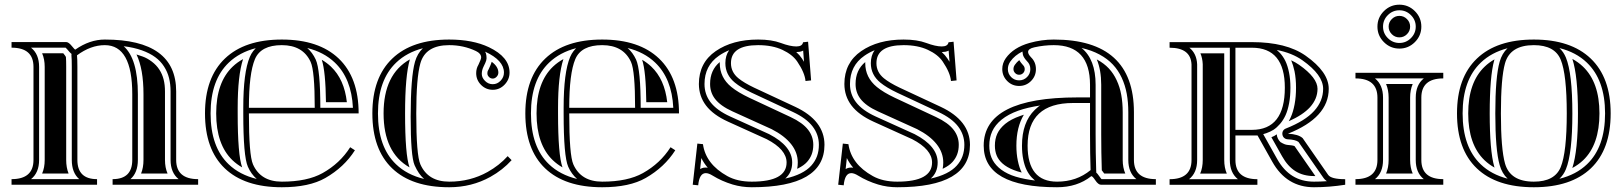

<svg xmlns="http://www.w3.org/2000/svg" viewBox="-20 -789 6928 820"><path d="M112.5 -585.4Q147 -557.9 147 -503.4V-106Q147 -51.5 112.5 -23.9H318.4Q286.6 -51.5 286.6 -106V-503.4Q286.6 -536.6 285.2 -550Q284.7 -554.7 285.6 -558.8Q284.2 -559.8 282.7 -561Q278.3 -564.9 267.3 -578.1Q263.2 -583.3 260.3 -585.4ZM742.9 -23.9Q708.5 -51.5 708.5 -106V-398.4Q708.5 -429.7 701.9 -455.9Q695.3 -482.2 680.5 -505.1Q665.8 -528.1 642.7 -545Q619.6 -562 585.8 -574.1Q552 -586.2 508.3 -591.6Q568.8 -537.8 568.8 -386.7V-106Q568.8 -51.5 537.1 -23.9ZM123 -106V-503.4Q123 -585.4 29.3 -585.4V-609.4H262.5Q272.9 -609.4 286 -593.3Q299.1 -577.1 301.5 -577.1Q363 -620.1 427.7 -620.1Q732.4 -620.1 732.4 -398.4V-106Q732.4 -23.9 826.2 -23.9V0H460.9V-23.9Q544.9 -23.9 544.9 -106V-386.7Q544.9 -596.2 427.7 -596.2Q367.4 -596.2 308.8 -552.7Q310.5 -538.1 310.5 -503.4V-106Q310.5 -23.9 394.5 -23.9V0H29.3V-23.9Q123 -23.9 123 -106ZM159.9 -561.5H250.2Q259.8 -549.8 261.5 -545.7Q262.7 -533.2 262.7 -503.4V-106Q262.7 -73.2 272.9 -47.9H159.9Q170.9 -73.2 170.9 -106V-503.4Q170.9 -536.1 159.9 -561.5ZM695.6 -47.9H582.5Q592.8 -73.2 592.8 -106V-386.7Q592.8 -493.9 563 -556.4Q570.6 -554.2 589.5 -547.5Q608.4 -540.8 628.2 -526Q647.9 -511.2 660.5 -491.8Q673.1 -472.4 678.8 -449.6Q684.6 -426.8 684.6 -398.4V-106Q684.6 -73.2 695.6 -47.9Z M1183.6 -13.2Q1292.2 -13.2 1357.7 -49.8Q1431.9 -91.3 1475.6 -160.2L1495.8 -147.2Q1449.7 -74.7 1369.4 -28.8Q1300.3 10.7 1183.6 10.7Q1024.4 10.7 939.9 -70.1Q855.5 -150.9 855.5 -304.7Q855.5 -458 940.9 -539.3Q1025.6 -620.1 1183.6 -620.1Q1341.3 -620.1 1426.3 -539.3Q1511.7 -458 1511.7 -304.7H1043Q1043 -126.5 1060.5 -86.9Q1093.3 -13.2 1183.6 -13.2ZM1043 -328.6H1324.2Q1324.2 -486.6 1306.6 -524.7Q1273.7 -596.2 1183.6 -596.2Q1094.2 -596.2 1068.8 -536.4Q1043 -475.1 1043 -328.6ZM1019 -328.6Q1019 -480.2 1046.9 -545.7Q1052.7 -559.6 1061.5 -571Q1066.9 -577.9 1072.3 -583.3Q1002.9 -565.2 957.5 -522Q879.4 -447.8 879.4 -304.7Q879.4 -161.1 956.5 -87.4Q1003.4 -42.5 1076.4 -24.7Q1052.7 -45.2 1038.6 -77.1Q1019 -121.3 1019 -304.7ZM1292.2 -584Q1314.5 -564.5 1328.4 -534.7Q1348.1 -491.7 1348.1 -328.6H1487.3Q1481.2 -454.1 1409.7 -522Q1363.3 -566.2 1292.2 -584ZM995.1 -328.6V-304.7Q995.1 -127.4 1014.2 -74.2Q991.2 -87.2 972.9 -104.7Q903.3 -171.4 903.3 -304.7Q903.3 -437.5 973.9 -504.6Q993.4 -523.2 1018.1 -536.6Q995.1 -466.3 995.1 -328.6ZM1354.2 -533.7Q1375.7 -521.2 1393.3 -504.6Q1450.7 -450.2 1461.4 -352.5H1372.1Q1370.6 -484.6 1354.2 -533.7Z M2156.2 -479Q2156.2 -449.7 2135.1 -427.6Q2114 -405.5 2084.7 -405.5Q2055.4 -405.5 2034.5 -426.4Q2013.7 -447.3 2013.7 -476.6Q2013.7 -496.3 2023.2 -512.2Q2034.9 -536.6 2034.9 -543.5Q2034.9 -560.5 2012.7 -571Q1959.7 -596.2 1898.4 -596.2Q1797.4 -596.2 1775.4 -518.8Q1757.8 -456.8 1757.8 -304.7Q1757.8 -126.5 1775.4 -86.9Q1808.1 -13.2 1898.4 -13.2Q1988.5 -13.2 2062.7 -54.7Q2112.1 -82.3 2148.2 -122.1L2165 -105Q2126.7 -62.7 2074.5 -33.7Q1994.4 10.7 1898.4 10.7Q1739 10.7 1654.8 -70.1Q1570.3 -150.9 1570.3 -304.7Q1570.3 -458 1655.8 -539.3Q1740.5 -620.1 1898.4 -620.1Q1999 -620.1 2067.9 -587.4Q2156.2 -545.4 2156.2 -479ZM2051.8 -568.4Q2056.2 -561.3 2057.4 -551Q2059.1 -538.8 2056.4 -530.2Q2053.7 -521.5 2045.7 -505.6Q2037.6 -489.7 2037.6 -473.5Q2037.6 -457.3 2051.5 -443.4Q2065.4 -429.4 2084.6 -429.4Q2103.8 -429.4 2118 -444.3Q2132.3 -459.2 2132.3 -479Q2132.3 -531.2 2051.8 -568.4ZM1791.3 -24.7Q1767.6 -45.2 1750.7 -83.3Q1733.9 -121.3 1733.9 -290.8Q1733.9 -460.2 1752.4 -525.4Q1762.5 -560.5 1786.1 -583Q1717.3 -564.9 1672.4 -522Q1594.2 -447.8 1594.2 -304.4Q1594.2 -161.1 1671.4 -87.4Q1718 -42.5 1791.3 -24.7ZM2080.1 -525.1Q2108.4 -504.2 2108.4 -479Q2108.4 -469 2101 -461.2Q2093.5 -453.4 2084.4 -453.4Q2075.2 -453.4 2068.4 -460.2Q2061.5 -467 2061.5 -475.2Q2061.5 -483.4 2063.5 -486.6Q2065.4 -489.7 2067.6 -494.4Q2076.9 -514.4 2080.1 -525.1ZM1730.5 -535.4Q1710 -466.1 1710 -304.7Q1710 -127 1729 -74.2Q1618.2 -137 1618.2 -304.7Q1618.2 -472.2 1730.5 -535.4Z M2551.8 -13.2Q2660.4 -13.2 2725.8 -49.8Q2800 -91.3 2843.8 -160.2L2864 -147.2Q2817.9 -74.7 2737.5 -28.8Q2668.5 10.7 2551.8 10.7Q2392.6 10.7 2308.1 -70.1Q2223.6 -150.9 2223.6 -304.7Q2223.6 -458 2309.1 -539.3Q2393.8 -620.1 2551.8 -620.1Q2709.5 -620.1 2794.4 -539.3Q2879.9 -458 2879.9 -304.7H2411.1Q2411.1 -126.5 2428.7 -86.9Q2461.4 -13.2 2551.8 -13.2ZM2411.1 -328.6H2692.4Q2692.4 -486.6 2674.8 -524.7Q2641.8 -596.2 2551.8 -596.2Q2462.4 -596.2 2437 -536.4Q2411.1 -475.1 2411.1 -328.6ZM2387.2 -328.6Q2387.2 -480.2 2415 -545.7Q2420.9 -559.6 2429.7 -571Q2435.1 -577.9 2440.4 -583.3Q2371.1 -565.2 2325.7 -522Q2247.6 -447.8 2247.6 -304.7Q2247.6 -161.1 2324.7 -87.4Q2371.6 -42.5 2444.6 -24.7Q2420.9 -45.2 2406.7 -77.1Q2387.2 -121.3 2387.2 -304.7ZM2660.4 -584Q2682.6 -564.5 2696.5 -534.7Q2716.3 -491.7 2716.3 -328.6H2855.5Q2849.4 -454.1 2777.8 -522Q2731.4 -566.2 2660.4 -584ZM2363.3 -328.6V-304.7Q2363.3 -127.4 2382.3 -74.2Q2359.4 -87.2 2341.1 -104.7Q2271.5 -171.4 2271.5 -304.7Q2271.5 -437.5 2342 -504.6Q2361.6 -523.2 2386.2 -536.6Q2363.3 -466.3 2363.3 -328.6ZM2722.4 -533.7Q2743.9 -521.2 2761.5 -504.6Q2818.8 -450.2 2829.6 -352.5H2740.2Q2738.8 -484.6 2722.4 -533.7Z M3413.8 -525.1 3410.2 -572.8Q3403.8 -569.6 3395.8 -567.9Q3395.3 -567.9 3381.1 -566.7H3380.6Q3395 -554 3404.8 -539.3Q3409.7 -532 3413.8 -525.1ZM2970.2 -67.1Q2977.8 -71.5 2985.4 -72.8Q2994.9 -74 3002.7 -72.8Q2986.1 -92 2975.3 -114ZM3333.7 -26.4Q3372.1 -34.9 3399.9 -48.8Q3427.7 -62.7 3444.6 -81.4Q3461.4 -100.1 3469.4 -122.1Q3477.3 -144 3477.3 -170.7Q3477.3 -214.1 3450.4 -249.1Q3423.6 -284.2 3366 -311L3190.2 -393.1Q3144.5 -414.8 3118.7 -436Q3077.9 -469.2 3077.9 -519.3Q3077.9 -551.8 3094 -574.5Q3070.6 -564.9 3050.5 -551Q2988.8 -508.5 2988.8 -430.2Q2988.8 -386.5 3014.2 -353Q3041 -317.6 3098.9 -291.3L3264.9 -216.1Q3363.3 -165 3363.3 -95Q3363.3 -52.2 3333.7 -26.4ZM3409.7 -608.4 3431.2 -610.8 3444.1 -445.6 3420.2 -443.1Q3417 -478.5 3385 -525.9Q3364.7 -555.9 3321.7 -576Q3278.6 -596.2 3217.8 -596.2Q3101.8 -596.2 3101.8 -519.3Q3101.8 -480.7 3133.8 -454.6Q3157.5 -435.3 3200.4 -414.8L3376.2 -332.8Q3501 -274.2 3501.2 -170.7Q3501.2 10.7 3190.7 10.7Q3148.2 10.7 3108.9 -1Q3062.3 -15.1 3023.4 -39.1Q3006.6 -49.6 2994.4 -49.6Q2966.8 -49.6 2961.9 2.4L2938.5 0L2958.3 -175.8L2982.2 -173.3Q2994.1 -88.1 3086.4 -36.9Q3129.2 -13.2 3190.7 -13.2Q3339.4 -13.2 3339.4 -95Q3339.4 -150.6 3254.4 -194.6L3089.1 -269.5Q3025.6 -298.3 2995.1 -338.6Q2965.1 -378.2 2964.8 -430.2Q2964.8 -521.2 3036.9 -570.8Q3108.6 -620.1 3217.8 -620.1Q3275.6 -620.1 3314.7 -605.5Q3354.5 -590.6 3381.1 -590.6Q3406.5 -590.6 3409.7 -608.4ZM3384.5 -68.1Q3387.2 -81.1 3387.2 -95Q3387.2 -137.5 3358.9 -173.3Q3330.6 -209.2 3275.4 -237.5L3108.9 -313Q3056.4 -336.7 3033.2 -367.4Q3012.7 -394.5 3012.7 -430.2V-430.7Q3012.7 -489.7 3054 -523.9V-519.3Q3054 -458 3103.5 -417.5Q3131.6 -394.5 3179.9 -371.6L3356 -289.3Q3408.2 -264.9 3431.4 -234.6Q3453.4 -206.1 3453.4 -170.7V-170.4Q3453.4 -148.4 3446.8 -130.4Q3440.4 -112.8 3426.8 -97.4Q3412.8 -82 3389.2 -70.3Z M4035.2 -525.1 4031.5 -572.8Q4025.1 -569.6 4017.1 -567.9Q4016.6 -567.9 4002.4 -566.7H4002Q4016.4 -554 4026.1 -539.3Q4031 -532 4035.2 -525.1ZM3591.6 -67.1Q3599.1 -71.5 3606.7 -72.8Q3616.2 -74 3624 -72.8Q3607.4 -92 3596.7 -114ZM3955.1 -26.4Q3993.4 -34.9 4021.2 -48.8Q4049.1 -62.7 4065.9 -81.4Q4082.8 -100.1 4090.7 -122.1Q4098.6 -144 4098.6 -170.7Q4098.6 -214.1 4071.8 -249.1Q4044.9 -284.2 3987.3 -311L3811.5 -393.1Q3765.9 -414.8 3740 -436Q3699.2 -469.2 3699.2 -519.3Q3699.2 -551.8 3715.3 -574.5Q3691.9 -564.9 3671.9 -551Q3610.1 -508.5 3610.1 -430.2Q3610.1 -386.5 3635.5 -353Q3662.4 -317.6 3720.2 -291.3L3886.2 -216.1Q3984.6 -165 3984.6 -95Q3984.6 -52.2 3955.1 -26.4ZM4031 -608.4 4052.5 -610.8 4065.4 -445.6 4041.5 -443.1Q4038.3 -478.5 4006.3 -525.9Q3986.1 -555.9 3943 -576Q3899.9 -596.2 3839.1 -596.2Q3723.1 -596.2 3723.1 -519.3Q3723.1 -480.7 3755.1 -454.6Q3778.8 -435.3 3821.8 -414.8L3997.6 -332.8Q4122.3 -274.2 4122.6 -170.7Q4122.6 10.7 3812 10.7Q3769.5 10.7 3730.2 -1Q3683.6 -15.1 3644.8 -39.1Q3627.9 -49.6 3615.7 -49.6Q3588.1 -49.6 3583.3 2.4L3559.8 0L3579.6 -175.8L3603.5 -173.3Q3615.5 -88.1 3707.8 -36.9Q3750.5 -13.2 3812 -13.2Q3960.7 -13.2 3960.7 -95Q3960.7 -150.6 3875.7 -194.6L3710.4 -269.5Q3647 -298.3 3616.5 -338.6Q3586.4 -378.2 3586.2 -430.2Q3586.2 -521.2 3658.2 -570.8Q3730 -620.1 3839.1 -620.1Q3897 -620.1 3936 -605.5Q3975.8 -590.6 4002.4 -590.6Q4027.8 -590.6 4031 -608.4ZM4005.9 -68.1Q4008.5 -81.1 4008.5 -95Q4008.5 -137.5 3980.2 -173.3Q3951.9 -209.2 3896.7 -237.5L3730.2 -313Q3677.7 -336.7 3654.5 -367.4Q3634 -394.5 3634 -430.2V-430.7Q3634 -489.7 3675.3 -523.9V-519.3Q3675.3 -458 3724.9 -417.5Q3752.9 -394.5 3801.3 -371.6L3977.3 -289.3Q4029.5 -264.9 4052.7 -234.6Q4074.7 -206.1 4074.7 -170.7V-170.4Q4074.7 -148.4 4068.1 -130.4Q4061.8 -112.8 4048.1 -97.4Q4034.2 -82 4010.5 -70.3Z M4635.3 -349.1H4563Q4368.7 -349.1 4368.7 -167Q4368.7 -13.2 4494.6 -13.2Q4577.9 -13.2 4637.7 -62.5Q4635.3 -135.3 4635.3 -215.1ZM4260.5 -493.9Q4260.5 -519 4275.6 -540.5Q4308.3 -586.2 4376.5 -605.5Q4428.5 -620.1 4480.5 -620.1Q4822.8 -620.1 4822.8 -309.6V-106Q4822.8 -23.9 4916.5 -23.9V0H4682.1Q4670.4 0 4657.5 -19.5Q4644.5 -39.1 4639.9 -36.1Q4580.8 10.7 4494.6 10.7Q4181.2 10.7 4181.2 -167Q4181.2 -373 4582.5 -373H4635.3V-426.8Q4635.3 -596.2 4480.5 -596.2Q4439 -596.2 4397.5 -586.9Q4370.8 -581.1 4370.8 -567.1Q4370.8 -557.6 4383.3 -544.4Q4404.3 -523.9 4404.3 -493.7Q4404.3 -463.9 4383.3 -442.9Q4362.3 -421.9 4332.5 -421.9Q4302.7 -421.9 4281.7 -442.9Q4260.7 -463.9 4260.5 -493.9ZM4284.4 -493.9Q4284.4 -473.9 4298.6 -459.7Q4312.5 -445.8 4332.4 -445.8Q4352.3 -445.8 4366.3 -459.8Q4380.4 -473.9 4380.4 -493.7Q4380.4 -513.9 4366.2 -527.6Q4353.3 -541.3 4349.1 -553.7Q4348.9 -554.7 4348.5 -556.6Q4348.1 -558.6 4347.8 -561.8Q4347.4 -564.9 4346.9 -567.1V-569.1Q4313.7 -553 4295.2 -526.6Q4284.4 -511.5 4284.4 -493.9ZM4400.1 -18.1Q4393.1 -23.9 4386.2 -31.2Q4373.5 -44.9 4364.6 -63Q4355.7 -81.1 4350.2 -107.8Q4344.7 -134.5 4344.7 -167Q4344.7 -266.6 4399.4 -319.8Q4418 -337.6 4423.3 -338.6Q4367.7 -330.1 4329.1 -316.4Q4285.6 -300.8 4257.8 -278.1Q4230 -255.4 4217.5 -228Q4205.1 -200.7 4205.1 -167Q4205.1 -138.7 4214.6 -115.5Q4224.1 -92.3 4245.6 -73Q4267.1 -53.7 4300.3 -40.5Q4333.5 -27.8 4382.6 -20.5ZM4667 -46.9Q4670.9 -42.5 4677.5 -32.7Q4681.9 -26.1 4684.6 -23.9H4833.3Q4798.8 -51.5 4798.8 -106V-309.6Q4798.8 -352.3 4792.2 -388.4Q4785.6 -424.6 4770.8 -456.7Q4755.9 -488.8 4732.9 -513.3Q4710 -537.8 4676.3 -556Q4642.6 -574.2 4599.1 -584.2Q4659.2 -535.6 4659.2 -426.8V-215.1Q4659.2 -136 4661.6 -63.2L4662.1 -51.5ZM4308.3 -494.1Q4308.3 -504.2 4314.7 -512.7Q4322.3 -523.4 4333 -532.2Q4339.4 -521.5 4349.1 -511Q4356.4 -503.9 4356.4 -493.7Q4356.4 -483.6 4349.5 -476.7Q4342.5 -469.7 4332.5 -469.7Q4322.5 -469.7 4315.7 -476.8Q4308.3 -483.9 4308.3 -494.1ZM4352.8 -299.1Q4320.8 -245.8 4320.8 -167Q4320.8 -132.1 4326.9 -103Q4333 -73.2 4343.3 -52.5V-52.2Q4324.2 -56.9 4309.1 -63Q4279.8 -74.5 4261.5 -90.8Q4244.1 -106.4 4236.8 -124.5Q4229 -143.3 4229 -167Q4229 -195.6 4239.3 -218Q4249.5 -240.2 4272.9 -259.8Q4297.6 -280 4337.4 -293.9Q4344.7 -296.6 4352.8 -299.1ZM4696 -47.9Q4689.7 -56.9 4685.5 -61.8V-64.2Q4683.1 -136.5 4683.1 -215.1V-426.8Q4683.1 -490 4664.1 -535.4L4664.8 -534.9Q4695.1 -518.6 4715.5 -496.8Q4735.8 -475.1 4749 -446.5Q4762.7 -417.2 4768.6 -384.3Q4774.9 -350.3 4774.9 -309.6V-106Q4774.9 -73.2 4785.9 -47.9Z M5646.7 -15.1Q5641.6 -18.6 5637.9 -22.5L5632.8 -28.6L5525.6 -182.9Q5512.7 -192.6 5479.5 -194.1Q5470.7 -194.6 5464.6 -200Q5458.5 -205.3 5457 -214.1Q5455.6 -222.9 5459.6 -230Q5463.6 -237.1 5471.9 -240.2Q5554 -272.7 5592.4 -315.1Q5630.9 -357.4 5630.9 -409.7Q5630.9 -469.2 5542.2 -531.7Q5498.3 -562.7 5432.9 -575.7Q5439.5 -570.3 5445.8 -563.5Q5460 -548.3 5469.6 -528.6Q5479.2 -508.8 5485.2 -479.5Q5491.2 -450.2 5491.2 -414.6Q5491.2 -377.9 5485.5 -347.7Q5479.7 -317.4 5470.2 -296.6Q5460.7 -275.9 5447 -260Q5433.3 -244.1 5419.2 -234.9Q5405.3 -226.1 5388.2 -220.2Q5383.1 -218.5 5375 -216.1L5434.6 -109.9Q5461.7 -61.5 5500.6 -37.4Q5539.6 -13.2 5591.8 -13.2Q5618.9 -13.2 5646.7 -15.1ZM5232.4 -105.7V-585.2H5059.6Q5090.6 -560.5 5092.8 -514.2V-105.7Q5092.8 -51 5058.3 -23.7H5266.8Q5232.4 -51.3 5232.4 -105.7ZM4975.1 -609.1H5326.7Q5473.6 -609.1 5555.9 -551.3Q5654.8 -481.7 5654.8 -409.7Q5654.8 -286.9 5480.7 -218Q5525.1 -215.8 5543.5 -199L5652.3 -42.2Q5665.3 -23.7 5725.1 -23.7V0Q5657 10.7 5591.8 10.7Q5474.9 10.7 5413.8 -98.1L5350.8 -210.4H5256.3V-105.7Q5256.3 -23.7 5350.1 -23.7V0.2H4975.1V-23.7Q5068.8 -23.7 5068.8 -105.7V-513.7Q5065.4 -585.2 4975.1 -585.2ZM5256.3 -585.2V-234.4H5326.7Q5467.3 -234.4 5467.3 -414.6Q5467.3 -585.2 5326.7 -585.2ZM5409.9 -202.9Q5422.9 -207.8 5432.9 -215.3Q5433.3 -206.1 5437.3 -198Q5441.4 -189 5448.7 -182.1Q5467 -170.9 5478.3 -170.2Q5501 -168.5 5508.8 -165L5597.7 -37.1H5591.8Q5546.4 -37.1 5513.2 -57.6Q5479.5 -78.6 5455.6 -121.6ZM5494.4 -531.5Q5512.9 -522.9 5528.3 -512.2Q5606.9 -457 5606.9 -409.7Q5606.9 -366.7 5574.7 -331.1Q5544.9 -298.3 5484.1 -271.2Q5488.3 -278.6 5491.9 -286.6Q5502.7 -310.1 5509 -343.3Q5515.1 -375.7 5515.1 -414.6Q5515.1 -452.6 5508.8 -484.4Q5502.9 -511.5 5494.4 -531.5ZM5208.5 -105.7Q5208.5 -73 5219.5 -47.6H5105.7Q5116.7 -73 5116.7 -105.7V-514.9Q5115.5 -540.8 5106.7 -561.3H5208.5Z M5769 -478H6144V-454.1Q6050.3 -454.1 6050.3 -372.1V-106Q6050.3 -23.9 6144 -23.9V0H5769V-23.9Q5862.8 -23.9 5862.8 -106V-372.1Q5862.8 -454.1 5769 -454.1ZM5852.3 -23.9H6060.8Q6026.4 -51.5 6026.4 -106V-372.1Q6026.4 -426.5 6060.8 -454.1H5852.3Q5886.7 -426.5 5886.7 -372.1V-106Q5886.7 -51.5 5852.3 -23.9ZM5907.3 -724.5Q5886.7 -703.9 5886.7 -675.3Q5886.7 -646.7 5907.3 -626.1Q5928 -605.5 5956.5 -605.5Q5985.1 -605.5 6005.7 -626.1Q6026.4 -646.7 6026.4 -675.3Q6026.4 -703.9 6005.7 -724.5Q5985.1 -745.1 5956.5 -745.1Q5928 -745.1 5907.3 -724.5ZM5899.7 -47.9Q5910.6 -73.2 5910.6 -106V-372.1Q5910.6 -404.8 5899.7 -430.2H6013.4Q6002.4 -404.8 6002.4 -372.1V-106Q6002.4 -73.2 6013.4 -47.9ZM5862.8 -675.3Q5862.8 -713.9 5890.4 -741.5Q5918 -769 5956.5 -769Q5995.1 -769 6022.7 -741.5Q6050.3 -713.9 6050.3 -675.3Q6050.3 -636.7 6022.7 -609.1Q5995.1 -581.5 5956.5 -581.5Q5918 -581.5 5890.4 -609.1Q5862.8 -636.7 5862.8 -675.3ZM5924.2 -642.9Q5910.6 -656.5 5910.6 -675.3Q5910.6 -694.1 5924.2 -707.6Q5937.7 -721.2 5956.5 -721.2Q5975.3 -721.2 5988.9 -707.6Q6002.4 -694.1 6002.4 -675.3Q6002.4 -656.5 5988.9 -642.9Q5975.3 -629.4 5956.5 -629.4Q5937.7 -629.4 5924.2 -642.9Z M6384.8 -84Q6366.2 -149.2 6366.2 -304.7Q6366.2 -460.2 6384.8 -525.4Q6394.8 -560.8 6418.5 -583Q6349.6 -564.9 6304.7 -522Q6226.6 -447.8 6226.6 -304.7Q6226.6 -161.1 6304 -87.2Q6349.1 -43.9 6418.7 -25.9Q6394.8 -48.3 6384.8 -84ZM6640.1 -583.7Q6658 -566.9 6667.7 -543.2Q6695.3 -476.1 6695.3 -304.7Q6695.3 -133.3 6667.7 -66.2Q6658 -42.2 6639.9 -25.4Q6711.7 -43.2 6757.8 -87.4Q6835 -160.9 6835 -304.7Q6835 -447.8 6756.8 -522Q6710.9 -565.9 6640.1 -583.7ZM6361.6 -77.6 6363 -73.2Q6339.4 -86.4 6320.3 -104.5Q6250.5 -171.4 6250.5 -304.7Q6250.5 -437.5 6321 -504.6Q6339.6 -522.5 6362.8 -535.4L6361.6 -531.7Q6342.3 -463.4 6342.3 -304.7Q6342.3 -146 6361.6 -77.6ZM6695.1 -71.5Q6719.2 -145 6719.2 -304.7Q6719.2 -463.9 6695.3 -537.4Q6720.5 -523.7 6740.5 -504.6Q6811 -437.5 6811 -304.7Q6811 -171.1 6741.5 -104.7Q6720.9 -85.2 6695.1 -71.5ZM6530.8 10.7Q6371.6 10.7 6287.1 -70.1Q6202.6 -150.9 6202.6 -304.7Q6202.6 -458 6288.1 -539.3Q6372.8 -620.1 6530.8 -620.1Q6688.5 -620.1 6773.4 -539.3Q6858.9 -458 6858.9 -304.7Q6858.9 -150.9 6774.4 -70.1Q6689.5 10.7 6530.8 10.7ZM6530.8 -13.2Q6619.9 -13.2 6645.5 -75.2Q6671.4 -138.4 6671.4 -304.7Q6671.4 -471.4 6645.5 -534.2Q6619.9 -596.2 6530.8 -596.2Q6429.7 -596.2 6407.7 -518.8Q6390.1 -456.8 6390.1 -304.7Q6390.1 -152.6 6407.7 -90.6Q6429.7 -13.2 6530.8 -13.2Z"/></svg>

Font: itsadzokeS01
Style: Regular
Weight: 600
Width: 6
Version: Version 0.46